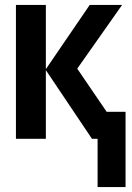

<svg xmlns="http://www.w3.org/2000/svg" viewBox="-20 -566 540 783"><path d="M492 197V-110H415L295 -286L478 -546H346L167 -284V-546H45V0H167V-280L355 0H378V197Z"/></svg>

Font: Noto Sans Mono UI Condensed
Style: Bold
Weight: 700
Width: 3
Designer: Monotype Design team
Foundry: Monotype Imaging Inc.
Version: 1.000